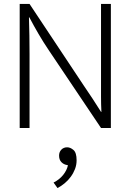

<svg xmlns="http://www.w3.org/2000/svg" viewBox="-20 -650 663 975"><path d="M320 188Q303 185 291.5 173Q280 161 280 140Q280 122 291.5 110Q303 98 321 98Q337 98 353 111.5Q369 125 369 164Q369 187 361 208Q353 229 339.5 247.5Q326 266 308.5 280.5Q291 295 272 305L252 277Q282 262 301 238Q320 214 325 189ZM80 -630H130L405 -216Q428 -182 450 -149Q472 -116 493 -82H495Q493 -120 493 -159Q493 -198 493 -236V-630H543V0H493L227 -396Q200 -436 175.5 -478Q151 -520 129 -562H127Q130 -469 130 -376V0H80Z"/></svg>

Font: Mukta Vaani ExtraLight
Style: Regular
Weight: 275
Designer: Noopur Datye, Girish Dalvi, Yashodeep Gholap, Pallavi Karambelkar
Foundry: Ek Type
Version: Version 2.538;PS 1.000;hotconv 16.6.51;makeotf.lib2.5.65220;